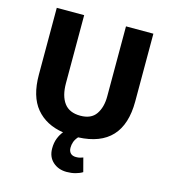

<svg xmlns="http://www.w3.org/2000/svg" viewBox="-121 -727 911 1029"><g transform="rotate(15 334.0 -212.0)"><path d="M66 -630H218V-253Q218 -182 247 -143Q276 -104 337 -104Q397 -104 423.5 -142.5Q450 -181 450 -241V-630H602V-254Q602 1 356 11Q342 27 336.5 42.5Q331 58 331 75Q331 94 341.5 105Q352 116 372 116Q385 116 394 113.5Q403 111 411 108L431 184Q415 194 392.5 200Q370 206 344 206Q298 206 267.5 178.5Q237 151 237 104Q237 72 247 47Q257 22 271 6Q174 -9 120 -74Q66 -139 66 -259Z"/></g></svg>

Font: Mukta Mahee ExtraBold
Style: Regular
Weight: 800
Designer: Shuchita Grover, Noopur Datye, Girish Dalvi, Yashodeep Gholap
Foundry: Ek Type
Version: Version 2.538;PS 1.000;hotconv 16.6.51;makeotf.lib2.5.65220;